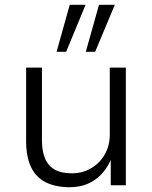

<svg xmlns="http://www.w3.org/2000/svg" viewBox="-20 -773 635 801"><path d="M271 8Q211 8 170 -13Q129 -34 109 -77Q89 -120 89 -183V-491H155V-186Q155 -144 167.5 -113Q180 -82 207.5 -66Q235 -50 279 -50Q325 -50 361 -71.5Q397 -93 417.5 -129.5Q438 -166 438 -211V-491H505V0H442V-113H445Q422 -56 377.5 -24Q333 8 271 8ZM338 -557 393 -753H459L377 -557ZM216 -557 271 -753H337L256 -557Z"/></svg>

Font: Nunito Sans 9pt Light
Style: Regular
Weight: 300
Version: Version 3.101;gftools[0.9.27]